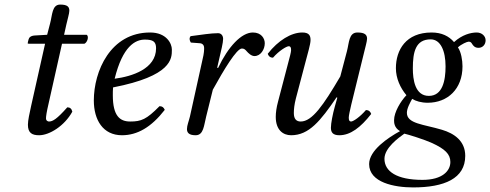

<svg xmlns="http://www.w3.org/2000/svg" viewBox="-20 -581 2142 839"><path d="M186 -429 133 -426C114 -425 107 -417 105 -409C104 -406 101 -394 101 -392C101 -390 104 -390 107 -390H177L116 -118C109 -86 102 -55 102 -36C102 0 120 10 151 10C196 10 262 -31 296 -93C293 -106 286 -112 274 -112C228 -60 210 -50 194 -50C191 -50 181 -52 181 -64C181 -73 184 -93 192 -127L251 -390H349C361 -395 370 -421 359 -429H260L270 -474C274 -493 283 -522 283 -534C283 -551 275 -561 243 -561C207 -561 209 -516 199 -479Z M474 -199C731 -249 731 -325 731 -363C731 -364 731 -364 731 -365C731 -390 708 -439 636 -439C462 -439 390 -269 390 -142C390 -57 430 10 513 10C580 10 641 -25 700 -101C695 -112 689 -117 677 -117C620 -59 597 -50 549 -50C504 -50 473 -74 473 -165C473 -170 473 -191 474 -199ZM662 -370C662 -280 557 -247 481 -237C516 -379 571 -408 613 -408C649 -408 662 -399 662 -370Z M929 -285 937 -320C946 -359 955 -394 955 -411C955 -426 946 -436 933 -436C901 -436 860 -429 813 -423C806 -415 808 -404 814 -395L854 -392C866 -391 872 -382 872 -372C872 -363 872 -349 865 -321L810 -72C805 -51 797 -33 797 -17C797 -1 806 10 835 10C870 10 871 -33 881 -72L910 -189C958 -276 1014 -369 1037 -369C1047 -369 1052 -364 1058 -357C1065 -349 1078 -336 1092 -336C1119 -336 1137 -365 1137 -392C1137 -413 1122 -439 1085 -439C1035 -439 977 -377 933 -284Z M1571 -352C1575 -370 1584 -400 1584 -412C1584 -429 1574 -439 1542 -439C1504 -439 1506 -395 1496 -357L1467 -247C1393 -121 1344 -50 1294 -50C1276 -50 1264 -60 1264 -87C1264 -103 1266 -124 1273 -151L1316 -314C1324 -346 1337 -387 1337 -406C1337 -425 1331 -439 1301 -439C1253 -439 1196 -405 1150 -346C1153 -337 1159 -329 1173 -329C1199 -359 1232 -379 1242 -379C1249 -379 1252 -374 1252 -362C1252 -353 1246 -331 1239 -305L1195 -137C1188 -111 1185 -89 1185 -70C1185 -13 1217 10 1252 10C1330 10 1380 -52 1451 -156L1454 -154L1443 -115C1434 -83 1426 -42 1426 -23C1426 -4 1433 10 1463 10C1511 10 1556 -24 1602 -83C1599 -92 1593 -100 1579 -100C1553 -70 1524 -50 1514 -50C1507 -50 1504 -55 1504 -67C1504 -76 1509 -98 1515 -124Z M2001 -291C2001 -318 1995 -354 1981 -374C1996 -388 2021 -399 2028 -399C2037 -399 2040 -394 2043 -389C2048 -381 2055 -372 2071 -372C2089 -372 2102 -386 2102 -405C2102 -423 2086 -439 2063 -439C2037 -439 1999 -429 1964 -397C1942 -423 1910 -439 1866 -439C1754 -439 1710 -363 1710 -283C1710 -239 1729 -197 1756 -165C1731 -139 1702 -91 1702 -56C1702 -46 1702 -23 1728 -8C1675 21 1593 76 1593 136C1593 217 1704 238 1785 238C1922 238 2013 199 2013 100C2013 35 1965 2 1911 -14C1831 -38 1758 -40 1758 -88C1758 -108 1772 -132 1781 -149C1797 -139 1821 -132 1849 -132C1936 -132 2001 -192 2001 -291ZM1747 3C1765 7 1835 29 1868 44C1924 70 1948 92 1948 127C1948 165 1914 205 1826 205C1714 205 1660 168 1660 113C1660 65 1722 21 1747 3ZM1927 -291C1927 -229 1914 -162 1854 -162C1793 -162 1784 -234 1784 -282C1784 -354 1796 -409 1862 -409C1905 -409 1927 -359 1927 -291Z"/></svg>

Font: Libertinus Serif
Style: Italic
Weight: 400
Italic angle: -12°
Designer: Philipp H. Poll, Khaled Hosny
Foundry: Caleb Maclennan
Version: Version 7.050;RELEASE